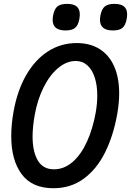

<svg xmlns="http://www.w3.org/2000/svg" viewBox="-20 -957 676 990"><path d="M38 -255Q38 -315.5 50 -382Q69 -489 114.5 -568.8Q160 -648.5 227 -691.8Q294 -735 375 -735Q445 -735 494.2 -703.8Q543.5 -672.5 569 -614Q594.5 -555.5 594.5 -475Q594.5 -427.5 584.5 -369Q564.5 -257 521.8 -171Q479 -85 412 -35.8Q345 13.5 255.5 13.5Q145.5 13.5 91.8 -58.8Q38 -131 38 -255ZM473.5 -376.5Q481.5 -421.5 481.5 -464.5Q481.5 -517 468.5 -557.2Q455.5 -597.5 430.5 -620Q405.5 -642.5 370.5 -642.5Q323 -642.5 279.5 -606Q236 -569.5 204.2 -505.5Q172.5 -441.5 158.5 -361.5Q148 -299.5 148 -253.5Q148 -175 175 -129.5Q202 -84 258 -84Q311 -84 354.8 -122.2Q398.5 -160.5 428.5 -226.8Q458.5 -293 473.5 -376.5ZM251.5 -855.5Q251.5 -864.5 254 -878.5Q260.5 -911.5 276.5 -924.2Q292.5 -937 326 -937Q359.5 -937 375.5 -923.5Q391.5 -910 391.5 -882.5Q391.5 -873 389 -858Q383 -826 367 -813Q351 -800 318.5 -800Q285 -800 268.2 -813.5Q251.5 -827 251.5 -855.5ZM495.5 -855Q495.5 -864 498 -878Q504.5 -911 520.8 -924Q537 -937 570 -937Q602.5 -937 619 -924Q635.5 -911 635.5 -883Q635.5 -870 633 -858.5Q627 -826 611.2 -813Q595.5 -800 562 -800Q495.5 -800 495.5 -855Z"/></svg>

Font: JuliaMono MediumItalic
Style: Regular
Weight: 500
Italic angle: -9°
Monospace: yes
Designer: cormullion
Foundry: corm
Version: Version 0.049; ttfautohint (v1.8.4)